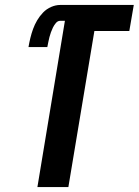

<svg xmlns="http://www.w3.org/2000/svg" viewBox="-20 -755 560 775"><path d="M131 0 242 -671H223Q213 -671 205.5 -662Q198 -653 193.5 -643.5Q189 -634 185.5 -624.5Q182 -615 179.5 -605Q177 -595 175 -585Q173 -575 171 -565H95Q98 -583 102.5 -601.5Q107 -620 113.5 -638Q120 -656 130 -673Q140 -690 154 -704.5Q168 -719 186.5 -727Q205 -735 223 -735H520L502 -630H361L256 0Z"/></svg>

Font: Iosevka SS04 Extrabold Oblique
Style: Regular
Weight: 800
Italic angle: -9°
Monospace: yes
Designer: Belleve Invis
Foundry: Belleve Invis
Version: Version 19.0.0; ttfautohint (v1.8.4)